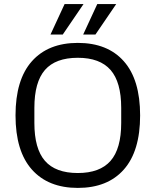

<svg xmlns="http://www.w3.org/2000/svg" viewBox="-20 -910 762 940"><path d="M361 10Q216 10 136 -80Q56 -170 56 -345Q56 -520 136 -610Q216 -700 361 -700Q506.7 -700 586.3 -610Q666 -520 666 -345Q666 -170 586.3 -80Q506.7 10 361 10ZM361 -62.9Q469 -62.9 521.2 -122.4Q573.4 -182 573.4 -308.1V-381.9Q573.4 -508 521.2 -567.6Q469 -627.1 361 -627.1Q252 -627.1 200.1 -567.6Q148.3 -508 148.3 -381.9V-308.1Q148.3 -182 200.1 -122.4Q252 -62.9 361 -62.9ZM227.3 -741.1 296.2 -890H388.9L287.4 -741.1ZM387.3 -741.1 456.2 -890H548.9L447.4 -741.1Z"/></svg>

Font: Mozilla Text ExtraLight
Style: Regular
Weight: 200
Designer: Studio DRAMA
Foundry: Studio DRAMA
Version: Version 1.000